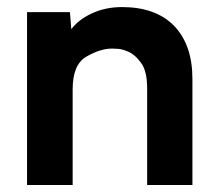

<svg xmlns="http://www.w3.org/2000/svg" viewBox="-20 -531 628 551"><path d="M330.1 -510.7Q283.2 -510.7 245.1 -493.2Q206.1 -475.6 184.6 -447.3Q183.6 -462.9 180.7 -496.1Q150.4 -496.1 57.6 -496.1Q57.6 -464.8 57.6 -371.1Q57.6 -278.3 57.6 0Q90.8 0 188.5 0Q188.5 -68.4 188.5 -274.4Q188.5 -345.7 227.5 -368.2Q267.6 -391.6 301.8 -391.6Q310.5 -391.6 322.3 -390.6Q334 -388.7 345.7 -383.8Q367.2 -375 384.8 -350.6Q402.3 -327.1 402.3 -277.3Q402.3 -184.6 402.3 0Q434.6 0 532.2 0Q532.2 -76.2 532.2 -304.7Q532.2 -402.3 479.5 -457Q426.8 -510.7 330.1 -510.7Z"/></svg>

Font: BM-Biotif
Style: Bold
Weight: 400
Designer: Deni Anggara
Version: Version 1.000;PS 001.000;hotconv 1.0.88;makeotf.lib2.5.64776